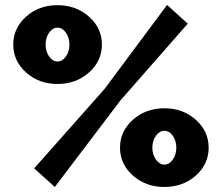

<svg xmlns="http://www.w3.org/2000/svg" viewBox="-20 -741 891 771"><path d="M117.2 -64.9 399.9 -383.8 650.9 -721.2 733.9 -646 462.9 -336.9 200.2 9.8ZM84.7 -450Q33.2 -496.1 33.2 -562Q33.2 -627.9 84.7 -674.1Q136.2 -720.2 210.9 -720.2Q285.6 -720.2 337.4 -674.1Q389.2 -627.9 389.2 -562Q389.2 -496.1 337.4 -450Q285.6 -403.8 210.9 -403.8Q136.2 -403.8 84.7 -450ZM244.6 -514.2Q258.8 -534.2 258.8 -562Q258.8 -589.8 244.6 -609.9Q230.5 -629.9 210.9 -629.9Q191.4 -629.9 177.2 -609.9Q163.1 -589.8 163.1 -562Q163.1 -534.2 177.2 -514.2Q191.4 -494.1 210.9 -494.1Q230.5 -494.1 244.6 -514.2ZM513.7 -36.1Q461.9 -82 461.9 -147.9Q461.9 -213.9 513.7 -260Q565.4 -306.2 640.1 -306.2Q714.8 -306.2 766.4 -260Q817.9 -213.9 817.9 -147.9Q817.9 -82 766.4 -36.1Q714.8 9.8 640.1 9.8Q565.4 9.8 513.7 -36.1ZM673.8 -100.1Q688 -120.1 688 -147.9Q688 -175.8 673.8 -195.8Q659.7 -215.8 640.1 -215.8Q620.6 -215.8 606.2 -195.8Q591.8 -175.8 591.8 -147.9Q591.8 -120.1 606.2 -100.1Q620.6 -80.1 640.1 -80.1Q659.7 -80.1 673.8 -100.1Z"/></svg>

Font: Rawline Black
Style: Regular
Weight: 900
Designer: Matt McInerney, Pablo Impallari, Rodrigo Fuenzalida
Foundry: Matt McInerney, Pablo Impallari, Rodrigo Fuenzalida
Version: Version 4.020;PS 004.020;hotconv 1.0.88;makeotf.lib2.5.64775